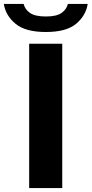

<svg xmlns="http://www.w3.org/2000/svg" viewBox="-70 -964 470 984"><path d="M79.5 0V-740H249V0ZM165 -800Q60.5 -800 9.8 -842Q-41 -884 -50.5 -944H51Q58 -915.5 84 -897.5Q110 -879.5 165 -879.5Q219.5 -879.5 245.2 -897.5Q271 -915.5 278 -944H379.5Q370 -883.5 319.8 -841.8Q269.5 -800 165 -800Z"/></svg>

Font: Encode Sans Expanded
Style: Bold
Weight: 700
Width: 7
Designer: Multiple Designers
Foundry: Impallari Type
Version: Version 3.000; ttfautohint (v1.8.3) -l 8 -r 50 -G 200 -x 14 